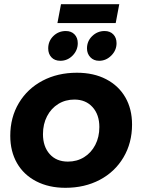

<svg xmlns="http://www.w3.org/2000/svg" viewBox="-20 -890 679 916"><path d="M610 -296Q610 -208 569 -139Q528 -70 456 -32Q384 6 292 6Q213 6 153 -25Q93 -56 61 -112Q29 -168 29 -242Q29 -330 70 -398.5Q111 -467 183 -505Q255 -543 347 -543Q427 -543 486.5 -512Q546 -481 578 -425.5Q610 -370 610 -296ZM185 -250Q185 -191 217 -155Q249 -119 304 -119Q347 -119 381 -140Q415 -161 434.5 -198.5Q454 -236 454 -284Q454 -343 421.5 -379Q389 -415 335 -415Q292 -415 258 -394Q224 -373 204.5 -335.5Q185 -298 185 -250ZM351 -684Q351 -650 326.5 -625Q302 -600 268 -600Q241 -600 225.5 -616.5Q210 -633 210 -659Q210 -694 234.5 -718Q259 -742 294 -742Q320 -742 335.5 -726Q351 -710 351 -684ZM536 -684Q536 -650 511 -625Q486 -600 453 -600Q427 -600 411 -617Q395 -634 395 -659Q395 -694 420 -718Q445 -742 479 -742Q505 -742 520.5 -726Q536 -710 536 -684ZM271 -870H549L532 -780H254Z"/></svg>

Font: Gontserrat SemiBold
Style: Italic
Weight: 600
Italic angle: -11.3°
Designer: Julieta Ulanovsky
Foundry: Julieta Ulanovsky
Version: Version 6.001